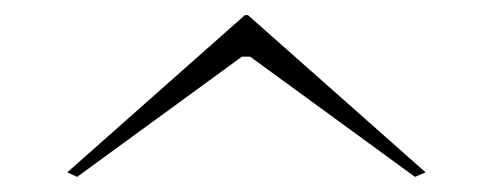

<svg xmlns="http://www.w3.org/2000/svg" viewBox="-20 -728 651 254"><path d="M543 -500 529 -494 311 -653H300L82 -494L69 -500L304 -708H308Z"/></svg>

Font: Kalnia Expanded Medium
Style: Regular
Weight: 500
Width: 7
Designer: Frida Medrano
Foundry: Frida Medrano
Version: Version 1.105